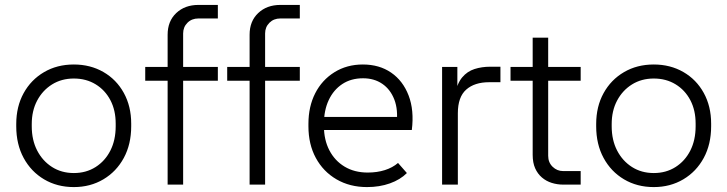

<svg xmlns="http://www.w3.org/2000/svg" viewBox="-20 -750 2955 780"><path d="M280 10Q212 10 159 -21.5Q106 -53 76 -108.5Q46 -164 46 -237V-246Q46 -317 76 -371.5Q106 -426 159 -457Q212 -488 280 -488Q347 -488 400 -457.5Q453 -427 483 -372.5Q513 -318 513 -248V-237Q513 -164 483 -108.5Q453 -53 400 -21.5Q347 10 280 10ZM280 -47Q330 -47 368.5 -71.5Q407 -96 428.5 -138.5Q450 -181 450 -237V-248Q450 -302 428.5 -343Q407 -384 368.5 -407.5Q330 -431 280 -431Q230 -431 191.5 -407Q153 -383 131 -341.5Q109 -300 109 -246V-237Q109 -181 131 -138.5Q153 -96 191.5 -71.5Q230 -47 280 -47Z M661 0V-609Q661 -664 696 -697Q731 -730 786 -730H865V-675H786Q759 -675 741.5 -657.5Q724 -640 724 -614V0ZM570 -422V-478H865V-422Z M994 0V-609Q994 -664 1029 -697Q1064 -730 1119 -730H1198V-675H1119Q1092 -675 1074.5 -657.5Q1057 -640 1057 -614V0ZM903 -422V-478H1198V-422Z M1471 10Q1401 10 1347 -21.5Q1293 -53 1263 -108.5Q1233 -164 1233 -237V-247Q1233 -317 1260.5 -371Q1288 -425 1338.5 -456.5Q1389 -488 1454 -488Q1521 -488 1569 -455Q1617 -422 1640 -362Q1663 -302 1653 -222H1279V-275H1619L1591 -247Q1598 -304 1582 -345.5Q1566 -387 1533 -409.5Q1500 -432 1455 -432Q1406 -432 1370.5 -408.5Q1335 -385 1315.5 -343.5Q1296 -302 1296 -247V-237Q1296 -182 1318 -139.5Q1340 -97 1380 -73Q1420 -49 1474 -49Q1512 -49 1543.5 -59Q1575 -69 1597 -88L1633 -47Q1606 -20 1564 -5Q1522 10 1471 10Z M1776 0V-478H1838V-364L1828 -365Q1837 -411 1857.5 -435.5Q1878 -460 1907.5 -469.5Q1937 -479 1972 -479H2013V-416H1967Q1908 -416 1874 -386Q1840 -356 1840 -290V0Z M2268 0Q2244 0 2221.5 -7Q2199 -14 2181.5 -29Q2164 -44 2154 -66.5Q2144 -89 2144 -121V-597H2207V-117Q2207 -90 2225 -72.5Q2243 -55 2268 -55H2339V0ZM2054 -422V-478H2339V-422Z M2636 10Q2568 10 2515 -21.5Q2462 -53 2432 -108.5Q2402 -164 2402 -237V-246Q2402 -317 2432 -371.5Q2462 -426 2515 -457Q2568 -488 2636 -488Q2703 -488 2756 -457.5Q2809 -427 2839 -372.5Q2869 -318 2869 -248V-237Q2869 -164 2839 -108.5Q2809 -53 2756 -21.5Q2703 10 2636 10ZM2636 -47Q2686 -47 2724.5 -71.5Q2763 -96 2784.5 -138.5Q2806 -181 2806 -237V-248Q2806 -302 2784.5 -343Q2763 -384 2724.5 -407.5Q2686 -431 2636 -431Q2586 -431 2547.5 -407Q2509 -383 2487 -341.5Q2465 -300 2465 -246V-237Q2465 -181 2487 -138.5Q2509 -96 2547.5 -71.5Q2586 -47 2636 -47Z"/></svg>

Font: SUSE Light
Style: Regular
Weight: 300
Designer: Rene Bieder
Foundry: SUSE
Version: Version 1.000